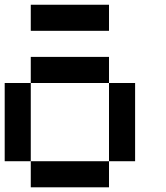

<svg xmlns="http://www.w3.org/2000/svg" viewBox="-20 -798 707 818"><path d="M111.1 -111.1H0V-444.4H111.1ZM444.4 -444.4H111.1V-555.6H444.4ZM555.6 -111.1H444.4V-444.4H555.6ZM444.4 0H111.1V-111.1H444.4ZM444.4 -666.7H111.1V-777.8H444.4Z"/></svg>

Font: Pixeloid Sans
Style: Regular
Weight: 400
Designer: GGBotNet
Foundry: GGBotNet
Version: 0.5